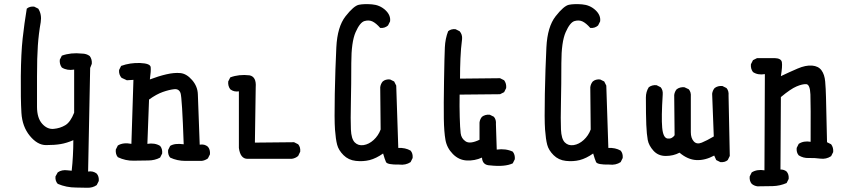

<svg xmlns="http://www.w3.org/2000/svg" viewBox="-20 -760 4040 914"><path d="M342.8 132.8Q295.9 132.8 254.9 115.2Q242.2 101.6 244.1 80.1L254.9 60.5Q274.4 46.9 301.8 50.8L321.3 52.7Q325.2 17.6 327.1 -19Q329.1 -55.7 329.1 -92.8Q297.9 -79.1 269 -74.2Q240.2 -69.3 199.2 -69.3Q158.2 -69.3 122.1 -113.3Q85.9 -157.2 82 -222.7Q78.1 -288.1 79.1 -397.5Q80.1 -506.8 87.9 -577.6Q95.7 -648.4 107.4 -718.8Q121.1 -730.5 142.6 -728.5L162.1 -718.8Q179.7 -691.4 173.8 -654.3Q164.1 -599.6 160.2 -543.5Q156.2 -487.3 156.2 -396.5Q156.2 -305.7 156.2 -252Q156.2 -198.2 180.7 -170.9Q205.1 -143.6 235.8 -146.5Q266.6 -149.4 291 -164.1Q315.4 -178.7 333 -223.6V-428.7Q299.8 -422.9 274.4 -438.5Q262.7 -454.1 264.6 -475.6L274.4 -495.1Q317.4 -510.7 370.1 -504.9Q391.6 -504.9 407.2 -493.2Q418.9 -477.5 417 -456.1L409.2 -436.5L399.4 56.6Q422.9 52.7 440.4 66.4Q452.1 80.1 450.2 101.6L440.4 121.1Q420.9 134.8 394.5 133.8Q368.2 132.8 342.8 132.8Z M862.3 5.9Q823.2 5.9 790 -9.8Q778.3 -23.4 780.3 -45.9L790 -65.4Q811.5 -79.1 854.5 -73.2Q846.7 -295.9 839.4 -316.9Q832 -337.9 809.1 -335.4Q786.1 -333 755.4 -322.3Q724.6 -311.5 689.5 -286.1L681.6 -75.2Q716.8 -81.1 742.2 -65.4Q753.9 -51.8 752 -29.3L742.2 -9.8Q716.8 3.9 685.5 3.9Q654.3 3.9 616.2 4.9Q578.1 5.9 541 -11.7Q529.3 -25.4 531.2 -47.9L541 -67.4Q566.4 -83 605.5 -75.2L615.2 -379.9L584 -377.9L558.6 -389.6Q544.9 -405.3 546.9 -426.8L556.6 -446.3Q599.6 -461.9 647.5 -460Q695.3 -458 697.3 -440.4Q699.2 -422.9 693.4 -381.8Q734.4 -397.5 772 -406.2Q809.6 -415 838.9 -412.1Q868.2 -409.2 894.5 -378.9Q920.9 -348.6 921.9 -310.5Q922.9 -272.5 930.7 -71.3Q954.1 -75.2 969.7 -61.5Q981.4 -47.9 979.5 -25.4L969.7 -5.9Q956.1 3.9 940.4 5.9Z M1158.2 -3.9Q1124 -3.9 1117.2 -55.7V-325.2Q1093.8 -321.3 1076.2 -335Q1064.5 -350.6 1066.4 -372.1L1076.2 -391.6Q1117.2 -407.2 1168 -401.4Q1201.2 -394.5 1197.3 -344.7L1193.4 -81.1L1379.9 -83L1399.4 -73.2Q1411.1 -59.6 1409.2 -38.1L1399.4 -17.6Q1385.7 -5.9 1368.2 -3.9Z M1879.9 23.4Q1823.2 24.4 1817.4 11.2Q1811.5 -2 1803.7 -29.3Q1770.5 -5.9 1739.7 2Q1709 9.8 1673.8 5.9Q1638.7 2 1615.2 -21.5Q1591.8 -44.9 1585 -70.8Q1578.1 -96.7 1574.7 -143.1Q1571.3 -189.5 1573.7 -313Q1576.2 -436.5 1581.1 -534.7Q1585.9 -632.8 1625 -682.6Q1664.1 -732.4 1688.5 -737.3Q1712.9 -742.2 1750.5 -739.3Q1788.1 -736.3 1814.5 -711.9Q1840.8 -687.5 1836.9 -658.2L1827.1 -638.7Q1811.5 -625 1790 -627Q1770.5 -649.4 1753.4 -657.7Q1736.3 -666 1714.8 -659.7Q1693.4 -653.3 1672.9 -606.9Q1652.3 -560.5 1652.3 -459.5Q1652.3 -358.4 1650.4 -273.9Q1648.4 -189.5 1650.4 -144Q1652.3 -98.6 1668.9 -82Q1685.5 -65.4 1710.9 -69.3Q1736.3 -73.2 1758.8 -93.8Q1781.2 -114.3 1792 -143.6L1790 -344.7Q1792 -360.4 1801.8 -372.1Q1815.4 -383.8 1836.9 -381.8L1856.4 -372.1L1866.2 -352.5L1876 -55.7Q1909.2 -57.6 1934.6 -43Q1946.3 -29.3 1944.3 -7.8L1934.6 11.7Q1911.1 27.3 1879.9 23.4Z M2312.5 27.3Q2276.4 26.4 2274.4 -9.8Q2239.3 5.9 2201.7 3.9Q2164.1 2 2135.7 -26.9Q2107.4 -55.7 2100.6 -93.8Q2093.8 -131.8 2092.8 -195.3Q2091.8 -258.8 2093.8 -376Q2095.7 -493.2 2097.7 -534.7Q2099.6 -576.2 2113.3 -611.3Q2127 -623 2148.4 -621.1L2168 -611.3Q2181.6 -595.7 2179.7 -574.2Q2173.8 -529.3 2171.9 -481.9Q2169.9 -434.6 2169.9 -385.7L2360.4 -387.7L2379.9 -377.9Q2391.6 -362.3 2389.6 -340.8L2379.9 -321.3L2360.4 -311.5L2168 -309.6Q2167 -253.9 2168.5 -202.6Q2169.9 -151.4 2172.9 -126Q2175.8 -100.6 2196.8 -86.9Q2217.8 -73.2 2262.7 -94.7V-176.8Q2264.6 -192.4 2274.4 -204.1Q2290 -215.8 2311.5 -213.9L2331.1 -204.1Q2342.8 -190.4 2340.8 -168.9L2344.7 -47.9Q2387.7 -53.7 2420.9 -38.1Q2432.6 -23.4 2430.7 -2L2420.9 17.6Q2383.8 35.2 2312.5 27.3Z M2879.9 23.4Q2823.2 24.4 2817.4 11.2Q2811.5 -2 2803.7 -29.3Q2770.5 -5.9 2739.7 2Q2709 9.8 2673.8 5.9Q2638.7 2 2615.2 -21.5Q2591.8 -44.9 2585 -70.8Q2578.1 -96.7 2574.7 -143.1Q2571.3 -189.5 2573.7 -313Q2576.2 -436.5 2581.1 -534.7Q2585.9 -632.8 2625 -682.6Q2664.1 -732.4 2688.5 -737.3Q2712.9 -742.2 2750.5 -739.3Q2788.1 -736.3 2814.5 -711.9Q2840.8 -687.5 2836.9 -658.2L2827.1 -638.7Q2811.5 -625 2790 -627Q2770.5 -649.4 2753.4 -657.7Q2736.3 -666 2714.8 -659.7Q2693.4 -653.3 2672.9 -606.9Q2652.3 -560.5 2652.3 -459.5Q2652.3 -358.4 2650.4 -273.9Q2648.4 -189.5 2650.4 -144Q2652.3 -98.6 2668.9 -82Q2685.5 -65.4 2710.9 -69.3Q2736.3 -73.2 2758.8 -93.8Q2781.2 -114.3 2792 -143.6L2790 -344.7Q2792 -360.4 2801.8 -372.1Q2815.4 -383.8 2836.9 -381.8L2856.4 -372.1L2866.2 -352.5L2876 -55.7Q2909.2 -57.6 2934.6 -43Q2946.3 -29.3 2944.3 -7.8L2934.6 11.7Q2911.1 27.3 2879.9 23.4Z M3409.2 11.7 3389.6 2 3379.9 -19.5Q3336.9 3.9 3295.4 2Q3253.9 0 3214.8 -33.2Q3185.5 -17.6 3149.4 -17.6Q3113.3 -17.6 3090.8 -42.5Q3068.4 -67.4 3063.5 -93.8Q3058.6 -120.1 3056.6 -166Q3054.7 -211.9 3054.7 -295.9Q3054.7 -323.2 3068.4 -344.7Q3084 -356.4 3105.5 -354.5L3125 -344.7Q3136.7 -331.1 3134.8 -309.6Q3127.9 -201.2 3132.3 -152.3Q3136.7 -103.5 3157.7 -100.6Q3178.7 -97.7 3191.4 -116.2L3189.5 -307.6Q3191.4 -323.2 3201.2 -335Q3216.8 -346.7 3238.3 -344.7L3258.8 -335Q3270.5 -321.3 3268.6 -299.8Q3268.6 -159.2 3268.6 -130.9Q3268.6 -102.5 3282.7 -86.9Q3296.9 -71.3 3320.8 -81.1Q3344.7 -90.8 3377.9 -110.4L3370.1 -313.5Q3372.1 -329.1 3381.8 -340.8Q3397.5 -352.5 3418.9 -350.6L3438.5 -340.8Q3450.2 -327.1 3448.2 -305.7L3454.1 -17.6L3444.3 2Q3430.7 13.7 3409.2 11.7Z M3585.9 127Q3570.3 125 3558.6 115.2Q3546.9 101.6 3548.8 80.1L3558.6 60.5Q3584 44.9 3619.1 50.8L3621.1 -407.2Q3587.9 -401.4 3564.5 -417Q3552.7 -432.6 3554.7 -454.1L3564.5 -473.6L3584 -483.4H3668Q3699.2 -482.4 3702.1 -463.4Q3705.1 -444.3 3697.3 -397.5Q3738.3 -417 3776.9 -433.6Q3815.4 -450.2 3845.7 -447.8Q3876 -445.3 3890.6 -425.3Q3905.3 -405.3 3908.2 -372.1Q3911.1 -338.9 3912.1 -296.4Q3913.1 -253.9 3917 -83L3936.5 -73.2Q3948.2 -57.6 3946.3 -36.1L3936.5 -16.6Q3913.1 -1 3884.8 -4.9Q3856.4 -8.8 3830.1 -7.8Q3803.7 -6.8 3782.2 -20.5Q3770.5 -34.2 3772.5 -55.7L3782.2 -75.2Q3805.7 -90.8 3838.9 -85Q3839.8 -262.7 3837.9 -310.5Q3835.9 -358.4 3817.9 -359.4Q3799.8 -360.4 3772 -348.6Q3744.1 -336.9 3697.3 -297.9L3695.3 46.9Q3712.9 46.9 3724.6 56.6Q3736.3 70.3 3734.4 91.8L3724.6 111.3Q3693.4 125 3658.2 126Q3623 127 3585.9 127Z"/></svg>

Font: NaikaiFont
Style: Regular
Weight: 400
Version: Version 1.67